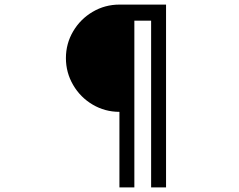

<svg xmlns="http://www.w3.org/2000/svg" viewBox="-20 -772 1040 836"><path d="M500 44H565V-682H638V44H703V-752H500Q437 -752 383.5 -720.5Q330 -689 298.5 -635.5Q267 -582 267 -519Q267 -456 298.5 -402Q330 -348 383.5 -316.5Q437 -285 500 -285Z"/></svg>

Font: SUIT Medium
Style: Regular
Weight: 500
Designer: Sunn Youn; Korean Glyphs from Source Han Sans (Sandoll Communications; Soo-young Jang, Joo-yeon Kang)
Foundry: Sunn
Version: Version 1.120